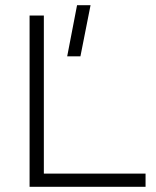

<svg xmlns="http://www.w3.org/2000/svg" viewBox="-20 -720 603 740"><path d="M149 -660V-51H541V0H94V-660ZM239 -503 277 -700H329L290 -503Z"/></svg>

Font: Human Sans Light
Style: Regular
Weight: 300
Designer: Tim Radville
Foundry: Continuum
Version: Version 1.000;FEAKit 1.0